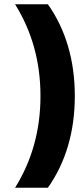

<svg xmlns="http://www.w3.org/2000/svg" viewBox="-20 -762 398 906"><path d="M51 124Q171 -68 171 -309Q171 -550 51 -742H206Q333 -561 333 -309Q333 -57 206 124Z"/></svg>

Font: Trueno
Style: Bd
Weight: 700
Designer: Julieta Ulanovsky
Foundry: Julieta Ulanovsky
Version: Version 3.001b